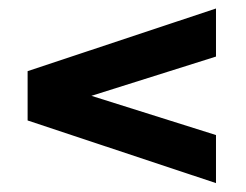

<svg xmlns="http://www.w3.org/2000/svg" viewBox="-20 -500 570 445"><path d="M480.6 -480.3 44 -335.1V-220.8L480.6 -75.6V-187L191.9 -277.9L480.6 -368.9Z"/></svg>

Font: Diatome
Style: Bold
Weight: 700
Designer: 15.100.17
Foundry: 15.100.17
Version: Version 1.004;Fontself Maker 3.5.8